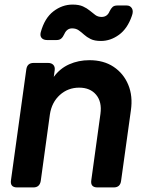

<svg xmlns="http://www.w3.org/2000/svg" viewBox="-20 -819 633 839"><path d="M55 0Q23 0 28 -32L95 -516Q99 -544 127 -544H190Q205 -544 213 -535.5Q221 -527 219 -512L215 -483Q242 -520 282.5 -538Q323 -556 371 -556Q433 -556 476.5 -527Q520 -498 540.5 -448.5Q561 -399 552 -337L509 -28Q505 0 477 0H406Q374 0 379 -32L419 -322Q426 -374 400 -405Q374 -436 326 -436Q277 -436 241.5 -404Q206 -372 198 -319L158 -28Q153 0 126 0ZM421 -640Q393 -640 376 -648.5Q359 -657 347.5 -667.5Q336 -678 324 -686.5Q312 -695 295 -695Q272 -695 261 -670Q255 -657 247.5 -650.5Q240 -644 227 -644H186Q170 -644 162 -653Q154 -662 158 -678Q175 -740 213.5 -769.5Q252 -799 297 -799Q325 -799 342.5 -791Q360 -783 372.5 -772.5Q385 -762 396.5 -753.5Q408 -745 424 -745Q449 -745 459 -770Q465 -782 472 -788.5Q479 -795 493 -795H534Q549 -795 556.5 -782.5Q564 -770 556 -749Q537 -694 500 -667Q463 -640 421 -640Z"/></svg>

Font: Pitagon Sans Text Bold
Style: Italic
Weight: 700
Italic angle: -8°
Designer: Travis Tran
Foundry: Pitagon
Version: Version 1.001; ttfautohint (v1.8.4.7-5d5b);gftools[0.9.26]